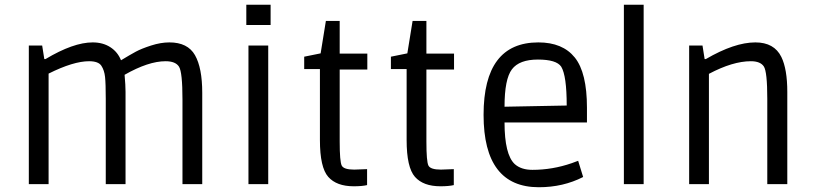

<svg xmlns="http://www.w3.org/2000/svg" viewBox="-20 -773 3413 806"><path d="M354 -516Q288 -516 184 -464V0H101V-582H157L166 -525H171Q288 -595 369 -595Q412 -595 443 -575Q474 -555 488 -520Q526 -543 550 -556Q574 -569 614.5 -582Q655 -595 691 -595Q768 -595 798.5 -541.5Q829 -488 829 -383V0H746V-355Q746 -470 731.5 -493Q717 -516 675 -516Q603 -516 503 -459Q507 -415 507 -387V0H424V-358Q424 -422 421 -450Q418 -478 405.5 -497Q393 -516 354 -516Z M1106 0H1023V-582H1106ZM1116 -668H1014V-753H1116Z M1406 -548H1522V-481H1406V-179Q1406 -95 1414.5 -78Q1423 -61 1467 -61L1521 -63V4Q1500 9 1465 9Q1393 9 1358 -30.5Q1323 -70 1323 -185V-483H1257V-535L1326 -549L1348 -685H1406Z M1770 -548H1886V-481H1770V-179Q1770 -95 1778.5 -78Q1787 -61 1831 -61L1885 -63V4Q1864 9 1829 9Q1757 9 1722 -30.5Q1687 -70 1687 -185V-483H1621V-535L1690 -549L1712 -685H1770Z M2242 13Q2010 13 2010 -291Q2010 -595 2240 -595Q2342 -595 2393 -531.5Q2444 -468 2444 -321V-259H2098Q2098 -124 2141 -84Q2168 -60 2215 -60Q2299 -60 2380 -88L2407 -98L2428 -30Q2344 13 2242 13ZM2336 -493Q2316 -523 2238 -523Q2160 -523 2129 -482Q2098 -441 2098 -325L2359 -330Q2359 -455 2336 -493Z M2682 0H2599V-753H2682Z M2956 0H2873V-582H2929L2938 -525H2943Q3063 -595 3151 -595Q3230 -595 3260 -534Q3285 -483 3285 -387V0H3201V-358Q3201 -472 3186.5 -494Q3172 -516 3132 -516Q3056 -516 2956 -463Z"/></svg>

Font: Ruda
Style: Regular
Weight: 400
Designer: Mariela Monsalve, Angelina Sanchez
Foundry: Mariela Monsalve, Angelina Sanchez
Version: Version 1.002